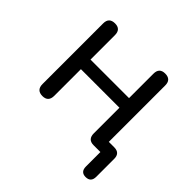

<svg xmlns="http://www.w3.org/2000/svg" viewBox="-162 -645 934 934"><g transform="rotate(45 305.5 -178.0)"><path d="M548 137Q513 137 513 99V0H466Q426 0 426 -42V-218H161V-35Q161 7 121 7Q80 7 80 -35V-452Q80 -493 121 -493Q161 -493 161 -452V-284H426V-452Q426 -493 466 -493Q507 -493 507 -452V-64H544Q584 -64 584 -24V99Q584 137 548 137Z"/></g></svg>

Font: Nunito
Style: Regular
Weight: 400
Designer: Vernon Adams
Foundry: Vernon Adams
Version: Version 3.602